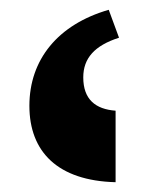

<svg xmlns="http://www.w3.org/2000/svg" viewBox="-20 -780 303 392"><path d="M216 -408V-554C175 -557 150 -577 150 -622C150 -661 173 -687 223 -703L202 -760C98 -730 40 -658 40 -564C40 -470 98 -411 216 -408Z"/></svg>

Font: Noto Serif Armenian Extra
Style: Regular
Weight: 800
Designer: Monotype Design Team
Foundry: Monotype Imaging Inc.
Version: Version 1.901